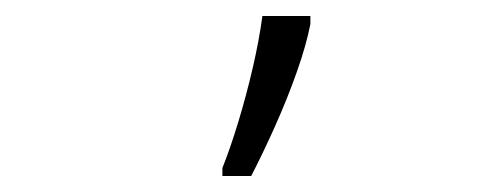

<svg xmlns="http://www.w3.org/2000/svg" viewBox="-20 -826 617 240"><path d="M258 -606V-616Q268 -641 278 -674Q288 -707 296 -741.5Q304 -776 308 -806H368V-796Q363 -770 351 -736Q339 -702 323.5 -667.5Q308 -633 294 -606Z"/></svg>

Font: BC Sans Light
Style: Regular
Weight: 300
Designer: Monotype Design Team
Foundry: Monotype Imaging Inc.
Version: Version 2.000;GOOG;noto-source:20170915:90ef993387c0